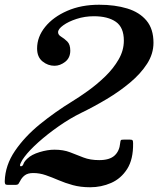

<svg xmlns="http://www.w3.org/2000/svg" viewBox="-51 -780 668 810"><path d="M510.5 -175.5Q511.5 -108 485.5 -67.2Q459.5 -26.5 417.8 -8.2Q376 10 329.5 10Q289 10 256.2 1Q223.5 -8 195.8 -20Q168 -32 142 -41Q116 -50 89 -50Q66.5 -50 53.8 -40.5Q41 -31 33.5 -15.5Q30 -8.5 26.8 -4.2Q23.5 0 12.5 0H-18Q-27 0 -29 -3.8Q-31 -7.5 -31 -15.5Q-29 -83 12 -143.2Q53 -203.5 117.2 -255.8Q181.5 -308 254 -352.5Q283.5 -370.5 320.8 -397.2Q358 -424 392.5 -457.2Q427 -490.5 449.2 -528.8Q471.5 -567 471.5 -608.5Q471.5 -664.5 437.8 -688Q404 -711.5 345 -711.5Q306.5 -711.5 272 -700.2Q237.5 -689 215.8 -673.2Q194 -657.5 194 -644Q194 -633 207 -625.2Q220 -617.5 232.8 -605Q245.5 -592.5 245.5 -566.5Q245.5 -536 224 -519.2Q202.5 -502.5 179 -502.5Q151 -502.5 128.2 -521Q105.5 -539.5 105.5 -575.5Q105.5 -624.5 139.5 -666.5Q173.5 -708.5 232.5 -734.2Q291.5 -760 367 -760Q434 -760 485.8 -744.2Q537.5 -728.5 567 -693.2Q596.5 -658 596.5 -599.5Q596.5 -553 569.5 -511Q542.5 -469 498 -431.8Q453.5 -394.5 399.5 -362.2Q345.5 -330 292 -304Q244 -280.5 196.5 -247.2Q149 -214 110.8 -179.8Q72.5 -145.5 52.5 -118.5Q42 -105 36.2 -92Q30.5 -79 36.5 -78.5Q44.5 -78 48 -88.5Q51.5 -99 64.5 -111Q82 -128 115.8 -138.2Q149.5 -148.5 178.5 -148.5Q216.5 -148.5 244.8 -137.5Q273 -126.5 301.2 -115.5Q329.5 -104.5 367.5 -104.5Q411 -104.5 432 -123.5Q453 -142.5 456 -176.5Q457 -186 458.8 -188.5Q460.5 -191 471.5 -191H496.5Q506 -191 508.2 -188.2Q510.5 -185.5 510.5 -175.5Z"/></svg>

Font: Besley* Medium
Style: Italic
Weight: 500
Italic angle: -13°
Designer: Owen Earl
Foundry: indestructible type*
Version: Version 3.000; ttfautohint (v1.8.3)